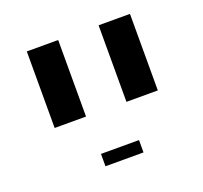

<svg xmlns="http://www.w3.org/2000/svg" viewBox="-99 -719 801 759"><g transform="rotate(-20 302.0 -339.5)"><path d="M85 -284V-606H217V-284ZM387 -284V-606H519V-284ZM222 -73V-125H382V-73Z"/></g></svg>

Font: Noto Sans Hebrew Droid
Style: Regular
Weight: 400
Designer: Monotype Design Team
Foundry: Monotype Imaging Inc.
Version: Version 1.100